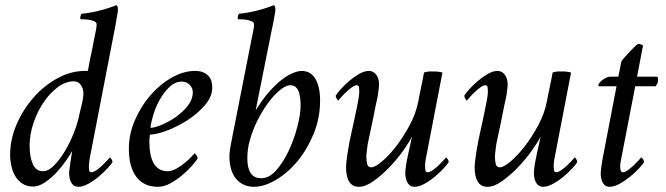

<svg xmlns="http://www.w3.org/2000/svg" viewBox="-20 -713 2562 739"><path d="M146 -54Q118 -54 106 -82Q94 -110 94 -152Q94 -196 109 -240Q124 -284 148 -319.5Q172 -355 202.5 -377.5Q233 -400 264 -400Q282 -400 291.5 -385.5Q301 -371 301 -354Q301 -345 299.5 -335.5Q298 -326 296 -316.5Q294 -307 291.5 -297.5Q289 -288 287 -279Q280 -242 264.5 -202.5Q249 -163 229 -130Q209 -97 187.5 -75.5Q166 -54 146 -54ZM107 5Q130 5 154.5 -12Q179 -29 200 -52Q221 -75 236.5 -98Q252 -121 258 -132Q257 -127 255 -114.5Q253 -102 251 -88.5Q249 -75 247.5 -63Q246 -51 246 -47Q246 -24 255 -9Q264 6 281 6Q299 6 320.5 -6Q342 -18 361 -34Q380 -50 394.5 -66Q409 -82 413 -89Q413 -94 409 -100.5Q405 -107 403 -107Q402 -106 394 -97Q386 -88 375 -77.5Q364 -67 352 -58.5Q340 -50 332 -50Q324 -50 323 -58.5Q322 -67 322 -74Q322 -78 323.5 -91Q325 -104 326 -107L421 -598Q423 -607 425 -619Q427 -631 429 -642.5Q431 -654 432.5 -662.5Q434 -671 434 -674Q434 -679 433 -685Q432 -691 428 -693Q420 -690 406 -685Q392 -680 374 -675Q356 -670 335.5 -666Q315 -662 294 -660Q291 -657 289.5 -649.5Q288 -642 290 -639Q296 -639 306.5 -638.5Q317 -638 327 -636Q337 -634 344.5 -630Q352 -626 352 -619Q352 -611 349 -595Q346 -579 343 -566Q339 -546 335 -524Q331 -506 326.5 -484Q322 -462 318 -440Q317 -440 312.5 -440Q308 -440 307 -440Q253 -440 201.5 -412Q150 -384 109.5 -338Q69 -292 44 -234.5Q19 -177 19 -117Q19 -95 24 -73Q29 -51 39.5 -34Q50 -17 66.5 -6Q83 5 107 5Z M730 -440Q687 -440 641.5 -414.5Q596 -389 559.5 -347Q523 -305 499.5 -251Q476 -197 476 -141Q476 -70 505 -32Q534 6 588 6Q612 6 637 -8Q662 -22 683.5 -40.5Q705 -59 720.5 -77Q736 -95 741 -103Q741 -108 736 -115.5Q731 -123 729 -123Q728 -122 718 -111Q708 -100 693 -87.5Q678 -75 660 -64.5Q642 -54 625 -54Q606 -54 592.5 -62.5Q579 -71 571 -85.5Q563 -100 559 -120Q555 -140 555 -163Q555 -165 555 -170Q555 -175 555.5 -180Q556 -185 556.5 -189.5Q557 -194 557 -195Q581 -195 621.5 -210Q662 -225 701 -250Q740 -275 768.5 -308Q797 -341 797 -377Q797 -388 794 -399.5Q791 -411 783 -420Q775 -429 762.5 -434.5Q750 -440 730 -440ZM559 -221Q561 -241 570 -271Q579 -301 595 -329.5Q611 -358 632.5 -378.5Q654 -399 680 -399Q687 -399 694.5 -396.5Q702 -394 708 -388.5Q714 -383 718 -375.5Q722 -368 722 -358Q722 -330 702 -305Q682 -280 655 -261.5Q628 -243 601 -232Q574 -221 559 -221Z M1097 -385Q1110 -385 1118 -378Q1126 -371 1130 -359.5Q1134 -348 1135.5 -334Q1137 -320 1137 -306Q1137 -275 1125 -227.5Q1113 -180 1092.5 -135.5Q1072 -91 1044.5 -59Q1017 -27 985 -27Q958 -27 945 -46.5Q932 -66 932 -102Q932 -119 934 -136.5Q936 -154 941 -171Q952 -212 971.5 -250.5Q991 -289 1013.5 -319Q1036 -349 1058.5 -367Q1081 -385 1097 -385ZM964 -288 1026 -598Q1028 -607 1030.5 -619Q1033 -631 1035 -642.5Q1037 -654 1038.5 -662.5Q1040 -671 1040 -674Q1040 -679 1039 -685Q1038 -691 1034 -693Q1026 -690 1012 -685Q998 -680 980 -675Q962 -670 941.5 -666Q921 -662 900 -660Q897 -657 895.5 -649.5Q894 -642 896 -639Q902 -639 912.5 -638.5Q923 -638 933 -636Q943 -634 950.5 -630Q958 -626 958 -619Q958 -611 955 -595.5Q952 -580 949 -566L869 -160Q867 -151 865 -135.5Q863 -120 863 -112Q863 -84 869.5 -62Q876 -40 888.5 -25Q901 -10 918.5 -2Q936 6 957 6Q997 6 1042 -20.5Q1087 -47 1124.5 -92Q1162 -137 1187 -197.5Q1212 -258 1212 -326Q1212 -379 1194 -409.5Q1176 -440 1141 -440Q1129 -440 1110 -433Q1091 -426 1067.5 -408.5Q1044 -391 1017.5 -361.5Q991 -332 964 -288Z M1540 -47Q1540 -24 1549 -9Q1558 6 1575 6Q1593 6 1614.5 -6Q1636 -18 1655 -34Q1674 -50 1688.5 -66Q1703 -82 1707 -89Q1707 -94 1703 -100.5Q1699 -107 1697 -107Q1696 -106 1688 -97Q1680 -88 1669 -77.5Q1658 -67 1646 -58.5Q1634 -50 1626 -50Q1618 -50 1617 -59Q1616 -68 1616 -75Q1616 -79 1617 -89Q1618 -99 1620 -107L1683 -434Q1679 -435 1673.5 -436Q1668 -437 1663 -437.5Q1658 -438 1653 -438Q1648 -438 1644 -438Q1640 -438 1636 -438Q1632 -438 1628 -437.5Q1624 -437 1620 -436Q1616 -435 1612 -434Q1609 -418 1606.5 -404.5Q1604 -391 1601 -378Q1598 -365 1595.5 -351.5Q1593 -338 1590 -323Q1581 -276 1556.5 -230.5Q1532 -185 1504 -149Q1476 -113 1449.5 -91Q1423 -69 1409 -69Q1396 -69 1393 -82Q1390 -95 1390 -112Q1390 -116 1391 -124Q1392 -132 1393 -140.5Q1394 -149 1395 -156.5Q1396 -164 1397 -167Q1406 -212 1414 -247Q1420 -278 1425.5 -304.5Q1431 -331 1432 -334Q1434 -342 1435 -350.5Q1436 -359 1437 -366.5Q1438 -374 1438.5 -379.5Q1439 -385 1439 -388Q1439 -411 1428 -425.5Q1417 -440 1400 -440Q1382 -440 1361.5 -428Q1341 -416 1322.5 -400Q1304 -384 1290 -368Q1276 -352 1272 -345Q1272 -340 1276 -333Q1280 -326 1282 -326Q1283 -327 1291 -336.5Q1299 -346 1310 -356.5Q1321 -367 1333 -376Q1345 -385 1353 -385Q1361 -385 1362 -375.5Q1363 -366 1363 -359Q1363 -355 1361.5 -343.5Q1360 -332 1359 -327Q1357 -316 1352.5 -294.5Q1348 -273 1343 -249Q1338 -225 1333 -203.5Q1328 -182 1326 -171Q1324 -160 1321.5 -146.5Q1319 -133 1317 -118.5Q1315 -104 1313.5 -91Q1312 -78 1312 -67Q1312 -53 1314.5 -39.5Q1317 -26 1322.5 -16Q1328 -6 1337.5 0Q1347 6 1362 6Q1387 6 1418.5 -16.5Q1450 -39 1479.5 -70Q1509 -101 1532.5 -134Q1556 -167 1566 -188Q1563 -175 1559 -156Q1555 -137 1550.5 -117Q1546 -97 1543 -78Q1540 -59 1540 -47Z M2035 -47Q2035 -24 2044 -9Q2053 6 2070 6Q2088 6 2109.5 -6Q2131 -18 2150 -34Q2169 -50 2183.5 -66Q2198 -82 2202 -89Q2202 -94 2198 -100.5Q2194 -107 2192 -107Q2191 -106 2183 -97Q2175 -88 2164 -77.5Q2153 -67 2141 -58.5Q2129 -50 2121 -50Q2113 -50 2112 -59Q2111 -68 2111 -75Q2111 -79 2112 -89Q2113 -99 2115 -107L2178 -434Q2174 -435 2168.5 -436Q2163 -437 2158 -437.5Q2153 -438 2148 -438Q2143 -438 2139 -438Q2135 -438 2131 -438Q2127 -438 2123 -437.5Q2119 -437 2115 -436Q2111 -435 2107 -434Q2104 -418 2101.5 -404.5Q2099 -391 2096 -378Q2093 -365 2090.5 -351.5Q2088 -338 2085 -323Q2076 -276 2051.5 -230.5Q2027 -185 1999 -149Q1971 -113 1944.5 -91Q1918 -69 1904 -69Q1891 -69 1888 -82Q1885 -95 1885 -112Q1885 -116 1886 -124Q1887 -132 1888 -140.5Q1889 -149 1890 -156.5Q1891 -164 1892 -167Q1901 -212 1909 -247Q1915 -278 1920.5 -304.5Q1926 -331 1927 -334Q1929 -342 1930 -350.5Q1931 -359 1932 -366.5Q1933 -374 1933.5 -379.5Q1934 -385 1934 -388Q1934 -411 1923 -425.5Q1912 -440 1895 -440Q1877 -440 1856.5 -428Q1836 -416 1817.5 -400Q1799 -384 1785 -368Q1771 -352 1767 -345Q1767 -340 1771 -333Q1775 -326 1777 -326Q1778 -327 1786 -336.5Q1794 -346 1805 -356.5Q1816 -367 1828 -376Q1840 -385 1848 -385Q1856 -385 1857 -375.5Q1858 -366 1858 -359Q1858 -355 1856.5 -343.5Q1855 -332 1854 -327Q1852 -316 1847.5 -294.5Q1843 -273 1838 -249Q1833 -225 1828 -203.5Q1823 -182 1821 -171Q1819 -160 1816.5 -146.5Q1814 -133 1812 -118.5Q1810 -104 1808.5 -91Q1807 -78 1807 -67Q1807 -53 1809.5 -39.5Q1812 -26 1817.5 -16Q1823 -6 1832.5 0Q1842 6 1857 6Q1882 6 1913.5 -16.5Q1945 -39 1974.5 -70Q2004 -101 2027.5 -134Q2051 -167 2061 -188Q2058 -175 2054 -156Q2050 -137 2045.5 -117Q2041 -97 2038 -78Q2035 -59 2035 -47Z M2360 -418H2330Q2321 -418 2313 -414Q2305 -410 2298 -404.5Q2291 -399 2287 -393.5Q2283 -388 2283 -384Q2283 -382 2284 -381.5Q2285 -381 2286 -381H2353L2299 -100Q2296 -83 2294 -68Q2292 -53 2292 -47Q2292 -24 2300.5 -9Q2309 6 2326 6Q2344 6 2365.5 -6Q2387 -18 2406.5 -34Q2426 -50 2440.5 -66Q2455 -82 2459 -89Q2459 -94 2454.5 -100.5Q2450 -107 2448 -107Q2447 -106 2439 -97Q2431 -88 2420 -77.5Q2409 -67 2397.5 -58.5Q2386 -50 2378 -50Q2370 -50 2368.5 -59Q2367 -68 2367 -75Q2367 -79 2368.5 -89Q2370 -99 2372 -107L2425 -381H2504Q2508 -387 2510.5 -392.5Q2513 -398 2513 -406Q2513 -410 2512 -414Q2511 -418 2508 -418H2432L2455 -538Q2452 -540 2447 -542Q2442 -544 2437 -544Q2434 -544 2425 -535.5Q2416 -527 2405.5 -516Q2395 -505 2385.5 -494Q2376 -483 2372 -478Z"/></svg>

Font: Vermiglione
Style: Italic
Weight: 400
Italic angle: -11°
Version: Version 1.105